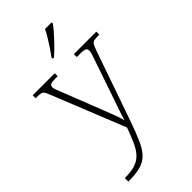

<svg xmlns="http://www.w3.org/2000/svg" viewBox="-303 -842 1158 1158"><g transform="rotate(-45 276.0 -263.0)"><path d="M49 210Q104 210 138.5 198.5Q173 187 196 162Q219 137 236.5 97.5Q254 58 274 4L87 -462Q78 -486 71 -496Q64 -506 51 -508.5Q38 -511 12 -511H9V-536H197V-511H176Q146 -511 136.5 -505Q127 -499 127 -485Q127 -475 133.5 -459Q140 -443 154 -407L229 -216Q240 -187 253.5 -153.5Q267 -120 278 -89.5Q289 -59 294 -37Q303 -69 314.5 -102.5Q326 -136 341 -179L423 -419Q431 -440 436 -457.5Q441 -475 441 -484Q441 -499 431.5 -505Q422 -511 391 -511H360V-536H552V-511H549Q523 -511 509.5 -508.5Q496 -506 488.5 -494.5Q481 -483 472 -457L317 -12Q290 65 268 114.5Q246 164 219.5 191Q193 218 153.5 229Q114 240 52 240H49ZM251 -619Q266 -638 283.5 -664Q301 -690 317.5 -717Q334 -744 344 -766H401V-756Q392 -743 375 -723Q358 -703 337.5 -681Q317 -659 297 -639.5Q277 -620 261 -606H251Z"/></g></svg>

Font: Noto Serif Gujarati ExtraLight
Style: Regular
Weight: 250
Version: Version 2.102